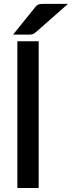

<svg xmlns="http://www.w3.org/2000/svg" viewBox="-20 -948 363 968"><path d="M175 -740H67.5V0H175ZM323 -928.5H203C197 -928.5 191.8 -928.3 187.2 -928C182.8 -927.7 178.7 -926.8 175 -925.5C171.3 -924.2 168 -922.3 165 -920C162 -917.7 159 -914.3 156 -910L46 -773.5H123.5C131.5 -773.5 138.2 -774.2 143.5 -775.5C148.8 -776.8 154.5 -780.2 160.5 -785.5Z"/></svg>

Font: Lato Semibold
Style: Regular
Weight: 600
Designer: Lukasz Dziedzic
Foundry: tyPoland Lukasz Dziedzic
Version: Version 2.006; 2014-01-15